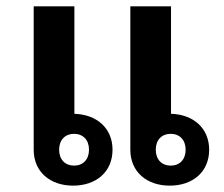

<svg xmlns="http://www.w3.org/2000/svg" viewBox="-20 -572 706 604"><path d="M514 12C586 12 638 -31 638 -101C638 -169 588 -212 518 -214V-552H390V-101C390 -31 442 12 514 12ZM517 -51C489 -51 470 -70 470 -101C470 -132 489 -151 517 -151C545 -151 564 -132 564 -101C564 -70 545 -51 517 -51ZM210 12C282 12 334 -31 334 -101C334 -169 284 -212 214 -214V-552H86V-101C86 -31 138 12 210 12ZM213 -51C185 -51 166 -70 166 -101C166 -132 185 -151 213 -151C241 -151 260 -132 260 -101C260 -70 241 -51 213 -51Z"/></svg>

Font: IBM Plex Thai Looped SemiBold
Style: Regular
Weight: 600
Designer: Mike Abbink, Paul van der Laan, Pieter van Rosmalen, Ben Mitchell, Mark Frömberg
Foundry: Bold Monday
Version: Version 1.0